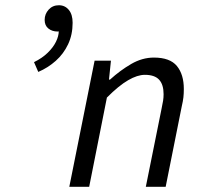

<svg xmlns="http://www.w3.org/2000/svg" viewBox="-20 -720 782 740"><path d="M127.5 -442.8 111.1 -480.5Q142.2 -495.7 163.5 -516.3Q184.8 -536.9 195.7 -559Q206.5 -581 206.5 -600.5L206.4 -664.4L233.9 -612.7Q226.4 -605.7 217.9 -602.1Q209.4 -598.5 201.8 -598.5Q181 -598.5 166.6 -610Q152.1 -621.6 152.1 -643.2Q152.1 -665.9 167.5 -682.9Q182.9 -699.8 206.9 -699.8Q230.4 -699.8 245.1 -682Q259.9 -664.3 259.9 -632.2Q259.9 -586.2 242.4 -549.2Q224.9 -512.2 194.9 -485.5Q164.8 -458.7 127.5 -442.8ZM247.1 0 344.6 -486.1H407.6L400 -413.2H404Q443.4 -448.9 485.8 -473.5Q528.2 -498.1 573.1 -498.1Q635.1 -498.1 661.8 -465.6Q688.5 -433.1 688.5 -376.9Q688.5 -359.7 686.9 -344.8Q685.2 -329.9 680.5 -310L618.5 0H542L602.5 -300.1Q606.8 -319.8 608.6 -331.9Q610.5 -344 610.5 -356.8Q610.5 -394.2 593.2 -412.9Q575.9 -431.6 538.2 -431.6Q509.6 -431.6 473.8 -410.8Q438 -390.1 392 -344L323.7 0Z"/></svg>

Font: Source Sans Variable
Style: Italic
Weight: 200
Italic angle: -11°
Designer: Paul D. Hunt
Foundry: Adobe Systems Incorporated
Version: Version 3.006;hotconv 1.0.111;makeotfexe 2.5.65597